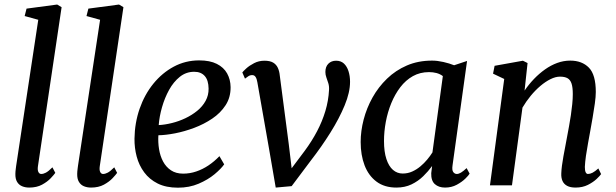

<svg xmlns="http://www.w3.org/2000/svg" viewBox="-20 -838 2785 868"><path d="M151.5 -86.5Q149 -69.5 153.5 -60.5Q158 -51.5 166.5 -51.5Q176 -51.5 187.5 -57.5Q199 -63.5 217 -81.5L230 -56.5Q224.5 -48.5 209.5 -32.5Q194.5 -16.5 170.2 -3.2Q146 10 112 10Q94.5 10 80 4Q65.5 -2 57.2 -15.8Q49 -29.5 49.5 -52Q49.5 -56 50 -62.8Q50.5 -69.5 51.5 -76.2Q52.5 -83 53 -88L153 -748.5L91.5 -765.5L100 -799L238.5 -817.5L258.5 -805.5Z M431 -86.5Q428.5 -69.5 433 -60.5Q437.5 -51.5 446 -51.5Q455.5 -51.5 467 -57.5Q478.5 -63.5 496.5 -81.5L509.5 -56.5Q504 -48.5 489 -32.5Q474 -16.5 449.8 -3.2Q425.5 10 391.5 10Q374 10 359.5 4Q345 -2 336.8 -15.8Q328.5 -29.5 329 -52Q329 -56 329.5 -62.8Q330 -69.5 331 -76.2Q332 -83 332.5 -88L432.5 -748.5L371 -765.5L379.5 -799L518 -817.5L538 -805.5Z M993.5 -95Q979.5 -75 949.8 -50.2Q920 -25.5 878 -7.5Q836 10.5 784.5 10.5Q731 10.5 693.2 -8.2Q655.5 -27 632 -58.8Q608.5 -90.5 598 -130Q587.5 -169.5 588 -211Q589 -282.5 611.2 -346.5Q633.5 -410.5 673.2 -459.5Q713 -508.5 765.8 -536.8Q818.5 -565 880.5 -565Q929 -565 960.2 -549.2Q991.5 -533.5 1006.8 -506Q1022 -478.5 1022.5 -444.5Q1023 -398 1000 -362.5Q977 -327 939.5 -301.8Q902 -276.5 858 -260Q814 -243.5 771.2 -235.2Q728.5 -227 696 -226.5Q694 -194.5 699 -163.8Q704 -133 717.2 -108Q730.5 -83 753 -68Q775.5 -53 808 -53Q838.5 -53 867.2 -62.8Q896 -72.5 922.5 -90.2Q949 -108 972 -132ZM858 -513.5Q821.5 -513.5 793 -490.8Q764.5 -468 744.5 -431.8Q724.5 -395.5 712.5 -353.5Q700.5 -311.5 697.5 -272.5Q726 -274 757.2 -281.8Q788.5 -289.5 818 -303.5Q847.5 -317.5 871.5 -337Q895.5 -356.5 909.5 -382Q923.5 -407.5 923 -437.5Q922.5 -475.5 905.5 -494.5Q888.5 -513.5 858 -513.5Z M1143.5 -466Q1141 -481.5 1135.5 -490Q1130 -498.5 1120.5 -498.5Q1110 -498.5 1102.2 -493Q1094.5 -487.5 1087.5 -482.5L1075.5 -510.5Q1079.5 -516 1093.5 -528.8Q1107.5 -541.5 1128.8 -552.5Q1150 -563.5 1175.5 -563.5Q1200.5 -563.5 1214.8 -555Q1229 -546.5 1236 -531.5Q1243 -516.5 1245 -495.5L1285.5 -186L1303.5 -35.5L1272 -42L1357.5 -156Q1390 -200 1413.5 -244.8Q1437 -289.5 1451 -336.2Q1465 -383 1467.5 -431.5Q1468.5 -448.5 1464.2 -462Q1460 -475.5 1455.5 -487.8Q1451 -500 1451 -512.5Q1451 -536.5 1464.5 -550Q1478 -563.5 1499.5 -563.5Q1521 -563.5 1534.8 -550.8Q1548.5 -538 1555.5 -516.2Q1562.5 -494.5 1562.5 -468Q1562.5 -420.5 1538.2 -361.8Q1514 -303 1474 -239Q1434 -175 1385.5 -112.5L1298.5 3.5L1226.5 10L1195.5 -170Z M2026 -91.5Q2022.5 -68.5 2029.2 -60Q2036 -51.5 2045 -51.5Q2054 -51.5 2064.5 -58Q2075 -64.5 2089.5 -78L2103 -53Q2099 -45.5 2083.8 -30.5Q2068.5 -15.5 2045 -2.8Q2021.5 10 1992 10Q1963.5 10 1946 -5.5Q1928.5 -21 1929.5 -55L1933.5 -87.5Q1916.5 -64 1893.5 -41.5Q1870.5 -19 1840.5 -4.5Q1810.5 10 1772 10Q1718 10 1682 -17Q1646 -44 1628.2 -90.5Q1610.5 -137 1610.5 -196Q1610.5 -245.5 1624 -297.5Q1637.5 -349.5 1664 -397Q1690.5 -444.5 1729.5 -482.2Q1768.5 -520 1819.5 -542Q1870.5 -564 1933.5 -564Q1957 -564 1984.5 -557.8Q2012 -551.5 2033 -543L2091.5 -562.5ZM1982 -494Q1969.5 -503.5 1953.5 -507.8Q1937.5 -512 1919.5 -512Q1879 -512 1846.5 -493.8Q1814 -475.5 1789.8 -443.8Q1765.5 -412 1749 -371.8Q1732.5 -331.5 1724.2 -287.2Q1716 -243 1716 -200.5Q1716 -152 1726.8 -119.2Q1737.5 -86.5 1756.5 -70Q1775.5 -53.5 1800.5 -53.5Q1823.5 -53.5 1843.5 -62.5Q1863.5 -71.5 1880.5 -85.8Q1897.5 -100 1911.2 -116.5Q1925 -133 1935 -149Z M2351.5 -428.5Q2370.5 -456.5 2394 -481Q2417.5 -505.5 2444 -524.2Q2470.5 -543 2499.2 -553.5Q2528 -564 2558 -564Q2611 -564 2642.2 -532.2Q2673.5 -500.5 2673.5 -422Q2673.5 -401 2669.2 -370.2Q2665 -339.5 2659.2 -306.5Q2653.5 -273.5 2648.5 -246Q2644 -220 2638.5 -191Q2633 -162 2629 -133.8Q2625 -105.5 2624 -83.5Q2624 -66.5 2627.8 -59Q2631.5 -51.5 2638 -51.5Q2647.5 -51.5 2658.8 -57.2Q2670 -63 2685 -76.5L2697.5 -51Q2693 -44 2677.5 -29.2Q2662 -14.5 2637.8 -2.2Q2613.5 10 2582 10Q2558.5 10 2544 2.2Q2529.5 -5.5 2523 -19.8Q2516.5 -34 2517.5 -54.5Q2518 -69.5 2520.5 -89.2Q2523 -109 2527.2 -131.8Q2531.5 -154.5 2535.8 -177.5Q2540 -200.5 2544 -221.5Q2548 -243 2552.5 -267.2Q2557 -291.5 2560.8 -317Q2564.5 -342.5 2567 -366.8Q2569.5 -391 2569.5 -412.5Q2569.5 -443.5 2563.8 -460.5Q2558 -477.5 2545.5 -484.5Q2533 -491.5 2511.5 -491.5Q2491.5 -491.5 2468.8 -480.2Q2446 -469 2423 -449.5Q2400 -430 2379.2 -404.8Q2358.5 -379.5 2342 -351.5L2294.5 0H2195L2259.5 -481L2209 -505L2216 -540.5L2344 -563.5L2365 -553Z"/></svg>

Font: Merriweather 28pt
Style: Italic
Weight: 400
Italic angle: -7.8°
Version: Version 2.101